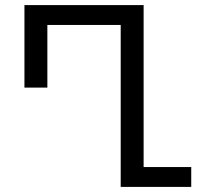

<svg xmlns="http://www.w3.org/2000/svg" viewBox="-20 -734 781 754"><path d="M454 0V-636H166V-390H76V-714H544V-78H731V0Z"/></svg>

Font: Go Noto Kurrent-Regular
Style: Regular
Weight: 400
Designer: Monotype Design Team
Foundry: Monotype Imaging Inc.
Version: Version 2.012; ttfautohint (v1.8.4.7-5d5b)